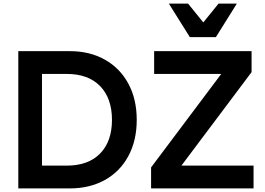

<svg xmlns="http://www.w3.org/2000/svg" viewBox="-20 -1050 1479 1070"><path d="M82 -765H369Q480 -765 564.5 -717.5Q649 -670 695.5 -583.5Q742 -497 742 -382Q742 -267 695.5 -180.5Q649 -94 564.5 -47Q480 0 369 0H82ZM352 -127Q472 -127 538 -194.5Q604 -262 604 -382Q604 -502 538 -570Q472 -638 352 -638H214V-127ZM822 -117 1213 -638H839V-765H1382V-648L991 -127H1393V0H822ZM921 -1030H1028L1113 -925L1198 -1030H1300L1183 -843H1038Z"/></svg>

Font: Application Semibold
Style: Regular
Weight: 600
Designer: Wei Huang
Foundry: Wei Huang
Version: Version 0.012